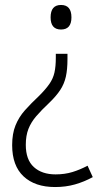

<svg xmlns="http://www.w3.org/2000/svg" viewBox="-20 -560 415 774"><path d="M252 -322Q252 -280 245.5 -251Q239 -222 223 -197.5Q207 -173 179 -146Q147 -116 126 -91.5Q105 -67 94.5 -40Q84 -13 84 24Q84 84 116.5 113.5Q149 143 204 143Q241 143 272 133.5Q303 124 333 108L354 154Q319 173 282 183.5Q245 194 202 194Q121 194 75 151Q29 108 29 25Q29 -21 42.5 -54.5Q56 -88 80.5 -115.5Q105 -143 138 -174Q164 -200 179 -221.5Q194 -243 199.5 -267.5Q205 -292 205 -327V-343H252ZM268 -490Q268 -441 226 -441Q184 -441 184 -490Q184 -540 226 -540Q268 -540 268 -490Z"/></svg>

Font: Noto Sans Kannada SemiCondensed Light
Style: Regular
Weight: 300
Width: 4
Designer: Jelle Bosma - Monotype Design Team
Foundry: Monotype Imaging Inc.
Version: Version 2.005; ttfautohint (v1.8.4.7-5d5b)